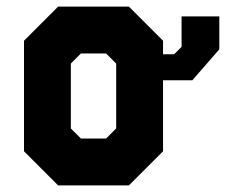

<svg xmlns="http://www.w3.org/2000/svg" viewBox="-20 -560 682 580"><path d="M195.5 -71H335.5L401 -141V-403L335.5 -470H191.5L125 -403V-141ZM195.5 -71 125 -141V-403L191.5 -470H335.5L401 -403V-141L335.5 -71ZM224.5 -141.5H300.5L331 -172V-368L300.5 -398.5H224.5L194 -368V-172ZM585.5 -473V-412.5L533.5 -356.5H401H533.5L585.5 -412.5V-473ZM528.5 -510.5H642.5V-411L561 -317.5H472.5V-103L369.5 0H155.5L52.5 -103V-437L155.5 -540H369.5L472.5 -437V-396H506L528.5 -418.5Z"/></svg>

Font: Tourney Thin Black
Style: Regular
Weight: 900
Version: Version 1.015